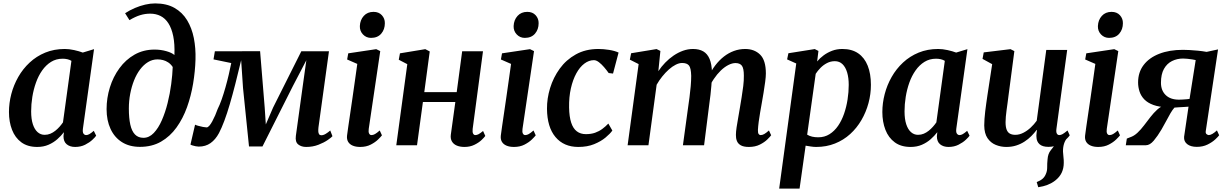

<svg xmlns="http://www.w3.org/2000/svg" viewBox="-20 -851 7204 1125"><path d="M466 -98.5Q463 -76.5 469.2 -68Q475.5 -59.5 485 -59.5Q493.5 -59.5 503.8 -65.2Q514 -71 529.5 -84.5L543.5 -56Q538.5 -48 521.5 -32Q504.5 -16 478.8 -3Q453 10 420 10Q390 10 371 -5.5Q352 -21 352 -53L354.5 -76.5Q338.5 -55.5 316 -35.5Q293.5 -15.5 264.2 -2.8Q235 10 198 10Q142 10 105.2 -17Q68.5 -44 50.5 -90.5Q32.5 -137 32.5 -194.5Q32.5 -247 46.2 -299.8Q60 -352.5 87 -400Q114 -447.5 153.8 -484.5Q193.5 -521.5 245.2 -542.8Q297 -564 359.5 -564Q385.5 -564 414.8 -557.5Q444 -551 465 -543L531 -563ZM398.5 -494.5Q388 -501 374.8 -504Q361.5 -507 347.5 -507Q309 -507 279.2 -488.5Q249.5 -470 227.2 -438.5Q205 -407 190.8 -367Q176.5 -327 169.5 -283.5Q162.5 -240 162.5 -198.5Q162.5 -153.5 172.5 -123Q182.5 -92.5 200.2 -76.8Q218 -61 241.5 -61Q259.5 -61 275 -67.5Q290.5 -74 304 -84.8Q317.5 -95.5 329 -108.5Q340.5 -121.5 349 -134Z M800 9.5Q738.5 9.5 694.8 -18Q651 -45.5 627.8 -95.5Q604.5 -145.5 604.5 -211.5Q604.5 -276.5 623.8 -338.8Q643 -401 679.8 -451.2Q716.5 -501.5 768.5 -531Q820.5 -560.5 886 -560.5Q922 -560.5 954.5 -551.2Q987 -542 1002 -528.5Q1004.5 -593.5 995 -639.5Q985.5 -685.5 966.5 -714.8Q947.5 -744 920.5 -757.5Q893.5 -771 860 -771Q830 -771 801.5 -762.2Q773 -753.5 738.5 -733L713 -773.5Q740.5 -791.5 770.5 -804.2Q800.5 -817 830.8 -824Q861 -831 889 -831Q956 -831 1002.2 -804.8Q1048.5 -778.5 1076.2 -732.8Q1104 -687 1115.8 -627.8Q1127.5 -568.5 1125.5 -502.5Q1123.5 -433.5 1111.5 -361.2Q1099.5 -289 1075.8 -222.8Q1052 -156.5 1014.2 -104Q976.5 -51.5 923.5 -21Q870.5 9.5 800 9.5ZM820.5 -43.5Q854 -43.5 881 -71.8Q908 -100 928.2 -146.2Q948.5 -192.5 962.2 -247.8Q976 -303 983.2 -358.5Q990.5 -414 992 -458.5Q980.5 -475.5 965.8 -485.2Q951 -495 935 -499Q919 -503 903 -503Q873 -503 847.2 -487.2Q821.5 -471.5 800.8 -444Q780 -416.5 765.5 -380Q751 -343.5 743 -301.5Q735 -259.5 735 -215.5Q735 -159 743.5 -120.8Q752 -82.5 771 -63Q790 -43.5 820.5 -43.5Z M1774 10Q1745.5 10 1727.2 -4.8Q1709 -19.5 1713.5 -54.5L1753.5 -344L1775 -498L1696 -346.5L1518 7H1439L1404 -335L1393 -498Q1375.5 -424.5 1359 -359.8Q1342.5 -295 1326.5 -240.5Q1310.5 -186 1294.5 -143.2Q1278.5 -100.5 1263 -71Q1242.5 -33 1213.5 -12.5Q1184.5 8 1144.5 8Q1137.5 8 1126.8 6Q1116 4 1107 1Q1098 -2 1096 -4L1123 -120.5Q1127 -118 1140.8 -114Q1154.5 -110 1169.2 -107.2Q1184 -104.5 1190.5 -104.5Q1198 -104.5 1206.5 -114.2Q1215 -124 1223.8 -140Q1232.5 -156 1240.8 -175Q1249 -194 1255.5 -212.5Q1267 -235 1278.8 -268.2Q1290.5 -301.5 1301.2 -339.5Q1312 -377.5 1320.5 -414.5Q1329 -451.5 1335 -481.5L1231 -503L1239 -550.5L1504 -551L1531 -220.5L1537.5 -122L1580 -220.5L1745.5 -550.5H1907.5L1846 -105Q1844.5 -92 1845 -81.2Q1845.5 -70.5 1849.8 -64.5Q1854 -58.5 1862.5 -58.5Q1875 -58.5 1889 -67Q1903 -75.5 1915 -86.5L1928 -53Q1922.5 -46 1900.5 -30.8Q1878.5 -15.5 1845.8 -2.8Q1813 10 1774 10Z M2090.5 10Q2064.5 10 2046.5 2.2Q2028.5 -5.5 2019.8 -20.2Q2011 -35 2013.5 -57Q2016 -77 2020.8 -110Q2025.5 -143 2031.8 -185Q2038 -227 2045 -275.2Q2052 -323.5 2059.2 -374.8Q2066.5 -426 2073.5 -476.5L2014 -502.5L2020.5 -538.5L2184.5 -563L2208 -551.5L2140.5 -95.5Q2138 -77.5 2142.8 -68.5Q2147.5 -59.5 2156.5 -59.5Q2166.5 -59.5 2177.2 -65.5Q2188 -71.5 2205 -86.5L2218 -58Q2212 -50 2195.5 -33.8Q2179 -17.5 2152.5 -3.8Q2126 10 2090.5 10ZM2154 -629Q2126 -629 2106.8 -649.2Q2087.5 -669.5 2088.5 -698.5Q2090 -734 2111.5 -757.8Q2133 -781.5 2168.5 -781.5Q2199.5 -781.5 2217.5 -761.8Q2235.5 -742 2235 -715Q2235 -678.5 2213.8 -653.8Q2192.5 -629 2154 -629Z M2749.5 -95.5Q2747.5 -76.5 2752.2 -68Q2757 -59.5 2765 -59.5Q2774 -59.5 2783.8 -64.5Q2793.5 -69.5 2810.5 -83.5L2823.5 -54.5Q2818.5 -47 2802.2 -31.2Q2786 -15.5 2760.2 -2.8Q2734.5 10 2701.5 10Q2675.5 10 2656.5 2Q2637.5 -6 2628 -22.2Q2618.5 -38.5 2621.5 -61.5L2648 -253.5H2458L2423.5 0H2302L2366.5 -475L2316.5 -501L2323.5 -538.5L2472 -563L2498 -549.5L2466 -311H2656L2688 -550.5H2810Z M2991.5 10Q2965.5 10 2947.5 2.2Q2929.5 -5.5 2920.8 -20.2Q2912 -35 2914.5 -57Q2917 -77 2921.8 -110Q2926.5 -143 2932.8 -185Q2939 -227 2946 -275.2Q2953 -323.5 2960.2 -374.8Q2967.5 -426 2974.5 -476.5L2915 -502.5L2921.5 -538.5L3085.5 -563L3109 -551.5L3041.5 -95.5Q3039 -77.5 3043.8 -68.5Q3048.5 -59.5 3057.5 -59.5Q3067.5 -59.5 3078.2 -65.5Q3089 -71.5 3106 -86.5L3119 -58Q3113 -50 3096.5 -33.8Q3080 -17.5 3053.5 -3.8Q3027 10 2991.5 10ZM3055 -629Q3027 -629 3007.8 -649.2Q2988.5 -669.5 2989.5 -698.5Q2991 -734 3012.5 -757.8Q3034 -781.5 3069.5 -781.5Q3100.5 -781.5 3118.5 -761.8Q3136.5 -742 3136 -715Q3136 -678.5 3114.8 -653.8Q3093.5 -629 3055 -629Z M3368.5 10Q3283.5 10 3234.8 -48Q3186 -106 3185 -213.5Q3184.5 -273.5 3203.2 -335Q3222 -396.5 3259.5 -448.5Q3297 -500.5 3354 -532.2Q3411 -564 3486.5 -564Q3515 -564 3548.5 -558.8Q3582 -553.5 3604.5 -543L3572 -420L3546.5 -423Q3534.5 -440 3519.5 -457.5Q3504.5 -475 3489 -486.8Q3473.5 -498.5 3460 -498.5Q3430.5 -498.5 3403.8 -478.2Q3377 -458 3356.8 -421Q3336.5 -384 3325 -333.2Q3313.5 -282.5 3314.5 -221Q3315.5 -167 3326.8 -132.5Q3338 -98 3359.8 -81.5Q3381.5 -65 3413 -65Q3443.5 -65 3466.8 -73.2Q3490 -81.5 3509 -95.5Q3528 -109.5 3544.5 -127L3568 -86Q3555 -67.5 3528 -45Q3501 -22.5 3461 -6.2Q3421 10 3368.5 10Z M3849.5 -552.5 3837.5 -434Q3855 -460.5 3877.8 -484Q3900.5 -507.5 3927 -525.5Q3953.5 -543.5 3982.2 -553.8Q4011 -564 4040.5 -564Q4076.5 -564 4100.8 -550Q4125 -536 4137.8 -505.5Q4150.5 -475 4152 -425.5Q4152 -419 4151.8 -411.5Q4151.5 -404 4151 -396Q4150.5 -388 4149.5 -379.5L4131.5 -401.5Q4148.5 -438.5 4171.2 -468.2Q4194 -498 4221.5 -519.5Q4249 -541 4280.5 -552.5Q4312 -564 4346.5 -564Q4400 -564 4433.8 -531Q4467.5 -498 4467.5 -420.5Q4467.5 -402 4463.5 -371.5Q4459.5 -341 4454 -307.8Q4448.5 -274.5 4443.5 -246.5Q4439 -221 4434 -192.5Q4429 -164 4425.5 -137.2Q4422 -110.5 4421 -90Q4420.5 -72.5 4425 -66Q4429.5 -59.5 4437 -59.5Q4447 -59.5 4457.8 -65.5Q4468.5 -71.5 4485.5 -86.5L4498.5 -58.5Q4493 -50.5 4476.2 -34Q4459.5 -17.5 4432.2 -3.8Q4405 10 4368 10Q4337.5 10 4320.8 0.5Q4304 -9 4297.8 -25Q4291.5 -41 4292 -60.5Q4292 -78.5 4296 -105.2Q4300 -132 4305.5 -162Q4311 -192 4315.5 -220.5Q4320 -248 4325.5 -281Q4331 -314 4335 -347Q4339 -380 4338.5 -408Q4338.5 -451 4326.8 -466.2Q4315 -481.5 4289.5 -481.5Q4270 -481.5 4247.5 -470Q4225 -458.5 4203.2 -437.5Q4181.5 -416.5 4162.5 -388.2Q4143.5 -360 4130.5 -326.5L4151.5 -398Q4150.5 -375.5 4148.2 -348.8Q4146 -322 4143 -295.5Q4140 -269 4136.5 -245L4105.5 0H3981.5L4011.5 -219.5Q4015.5 -247.5 4020 -280.5Q4024.5 -313.5 4027.2 -346.2Q4030 -379 4030 -406.5Q4029 -452.5 4017 -467.2Q4005 -482 3976.5 -482Q3959.5 -482 3939.5 -472Q3919.5 -462 3899.2 -444Q3879 -426 3860.5 -403Q3842 -380 3827.5 -354.5L3779.5 0H3657.5L3722 -475.5L3670.5 -501.5L3678 -539L3827 -563.5Z M4545.5 254 4645.5 -479 4592 -503 4599.5 -539 4754 -563.5 4775.5 -552.5 4768 -491Q4783.5 -510 4805.8 -526.5Q4828 -543 4855.5 -553.5Q4883 -564 4916 -564Q4971.5 -564 5008.5 -538.5Q5045.5 -513 5064.2 -466Q5083 -419 5083 -354Q5083 -299.5 5068.8 -246.8Q5054.5 -194 5027.5 -147.5Q5000.5 -101 4961.5 -65.5Q4922.5 -30 4872.2 -10Q4822 10 4762.5 10Q4747.5 10 4731.5 7.5Q4715.5 5 4700.5 2.5L4665 254ZM4709.5 -62Q4722.5 -54 4738.8 -50.2Q4755 -46.5 4774.5 -46.5Q4811.5 -46.5 4840.5 -64.8Q4869.5 -83 4890.8 -114Q4912 -145 4925.8 -184.8Q4939.5 -224.5 4946.2 -268Q4953 -311.5 4953 -353.5Q4953 -395 4943.8 -426.2Q4934.5 -457.5 4916.5 -475Q4898.5 -492.5 4871.5 -492.5Q4847 -492.5 4825.8 -481.5Q4804.5 -470.5 4787.8 -453.5Q4771 -436.5 4759.5 -418.5Z M5583.5 -98.5Q5580.5 -76.5 5586.8 -68Q5593 -59.5 5602.5 -59.5Q5611 -59.5 5621.2 -65.2Q5631.5 -71 5647 -84.5L5661 -56Q5656 -48 5639 -32Q5622 -16 5596.2 -3Q5570.5 10 5537.5 10Q5507.5 10 5488.5 -5.5Q5469.5 -21 5469.5 -53L5472 -76.5Q5456 -55.5 5433.5 -35.5Q5411 -15.5 5381.8 -2.8Q5352.5 10 5315.5 10Q5259.5 10 5222.8 -17Q5186 -44 5168 -90.5Q5150 -137 5150 -194.5Q5150 -247 5163.8 -299.8Q5177.5 -352.5 5204.5 -400Q5231.5 -447.5 5271.2 -484.5Q5311 -521.5 5362.8 -542.8Q5414.5 -564 5477 -564Q5503 -564 5532.2 -557.5Q5561.5 -551 5582.5 -543L5648.5 -563ZM5516 -494.5Q5505.5 -501 5492.2 -504Q5479 -507 5465 -507Q5426.5 -507 5396.8 -488.5Q5367 -470 5344.8 -438.5Q5322.5 -407 5308.2 -367Q5294 -327 5287 -283.5Q5280 -240 5280 -198.5Q5280 -153.5 5290 -123Q5300 -92.5 5317.8 -76.8Q5335.5 -61 5359 -61Q5377 -61 5392.5 -67.5Q5408 -74 5421.5 -84.8Q5435 -95.5 5446.5 -108.5Q5458 -121.5 5466.5 -134Z M6063.5 246 6054.5 216Q6077 207 6089.5 195.8Q6102 184.5 6108.5 167.5Q6116 151 6115.8 128.8Q6115.5 106.5 6118 83Q6120 50 6137 29.2Q6154 8.5 6166.5 -8.5L6237.5 -49Q6221 -29.5 6214.5 -8.5Q6208 12.5 6208.5 37.5Q6209 51.5 6211.2 69.2Q6213.5 87 6213 103.5Q6213 135 6200.8 161Q6188.5 187 6162 207.5Q6142.5 222.5 6118.2 232Q6094 241.5 6063.5 246ZM5876.5 10Q5844 10 5814.5 -2Q5785 -14 5766.2 -41.5Q5747.5 -69 5747 -116Q5747 -133.5 5748.5 -154.5Q5750 -175.5 5752.8 -199Q5755.5 -222.5 5759 -246.2Q5762.5 -270 5765.5 -291.5L5793.5 -475L5737 -506L5744 -544L5901 -563L5923.5 -551.5L5889 -289Q5886.5 -267.5 5883.5 -246.2Q5880.5 -225 5877.8 -204.8Q5875 -184.5 5873.5 -167Q5872 -149.5 5872 -135.5Q5872 -107 5878.5 -90.8Q5885 -74.5 5897.8 -67.8Q5910.5 -61 5929 -61Q5952.5 -61 5975.8 -72.8Q5999 -84.5 6019.2 -103.5Q6039.5 -122.5 6054.5 -143.5L6110.5 -558.5H6233L6170 -96Q6167.5 -77 6172.5 -68.2Q6177.5 -59.5 6187 -59.5Q6196 -59.5 6206.5 -65.5Q6217 -71.5 6235 -86.5L6248 -58Q6242.5 -49.5 6225.8 -33.2Q6209 -17 6182.8 -3.8Q6156.5 9.5 6123 9.5Q6088 9.5 6070.8 -6.2Q6053.5 -22 6053 -48.5Q6052.5 -51 6052.5 -55.8Q6052.5 -60.5 6053.2 -66.2Q6054 -72 6054.5 -78Q6055 -84 6056 -89L6054.5 -90Q6040.5 -71.5 6023 -53.8Q6005.5 -36 5983.2 -21.5Q5961 -7 5934.5 1.5Q5908 10 5876.5 10Z M6415 10Q6389 10 6371 2.2Q6353 -5.5 6344.2 -20.2Q6335.5 -35 6338 -57Q6340.5 -77 6345.2 -110Q6350 -143 6356.2 -185Q6362.5 -227 6369.5 -275.2Q6376.5 -323.5 6383.8 -374.8Q6391 -426 6398 -476.5L6338.5 -502.5L6345 -538.5L6509 -563L6532.5 -551.5L6465 -95.5Q6462.5 -77.5 6467.2 -68.5Q6472 -59.5 6481 -59.5Q6491 -59.5 6501.8 -65.5Q6512.5 -71.5 6529.5 -86.5L6542.5 -58Q6536.5 -50 6520 -33.8Q6503.5 -17.5 6477 -3.8Q6450.5 10 6415 10ZM6478.5 -629Q6450.5 -629 6431.2 -649.2Q6412 -669.5 6413 -698.5Q6414.5 -734 6436 -757.8Q6457.5 -781.5 6493 -781.5Q6524 -781.5 6542 -761.8Q6560 -742 6559.5 -715Q6559.5 -678.5 6538.2 -653.8Q6517 -629 6478.5 -629Z M7110.5 -87 7123.5 -58.5Q7118.5 -51 7101 -34.5Q7083.5 -18 7055.8 -4.2Q7028 9.5 6992.5 9.5Q6956.5 9.5 6936.2 -6.5Q6916 -22.5 6918 -49L6944 -226Q6933.5 -225 6918.2 -224.2Q6903 -223.5 6887.8 -222.5Q6872.5 -221.5 6861.5 -220.5Q6850 -207.5 6838.2 -187.5Q6826.5 -167.5 6813.8 -143Q6801 -118.5 6785.5 -92Q6763.5 -54.5 6740.5 -27.2Q6717.5 0 6694.5 0H6576.5L6582.5 -39L6601.5 -46.5Q6624.5 -54 6644.8 -73Q6665 -92 6683.5 -116.5Q6702 -141 6721 -165.5Q6740 -190 6761 -209Q6782 -228 6806.5 -235L6824 -222Q6772.5 -223.5 6738.2 -236Q6704 -248.5 6684.5 -269Q6665 -289.5 6656.8 -315.2Q6648.5 -341 6648.5 -368Q6648.5 -427.5 6681 -470.2Q6713.5 -513 6772.8 -536Q6832 -559 6911.5 -559Q6927 -559 6950 -557.8Q6973 -556.5 6999.2 -554Q7025.5 -551.5 7050 -547L7117 -561.5L7045 -83Q7043 -70 7050 -64.8Q7057 -59.5 7062.5 -59.5Q7071.5 -59.5 7083.8 -66.5Q7096 -73.5 7110.5 -87ZM6950 -271.5 6986 -499Q6979.5 -500.5 6966.2 -502.8Q6953 -505 6938 -506.5Q6923 -508 6912 -508Q6876.5 -508 6847 -493.2Q6817.5 -478.5 6800 -447.2Q6782.5 -416 6782.5 -366Q6782.5 -321 6810.2 -294Q6838 -267 6888 -267Q6897 -267 6909.5 -267.8Q6922 -268.5 6933.5 -269.5Q6945 -270.5 6950 -271.5Z"/></svg>

Font: Merriweather 28pt SemiBold
Style: Italic
Weight: 600
Italic angle: -7.8°
Version: Version 2.101